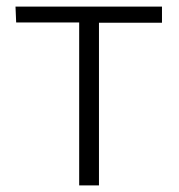

<svg xmlns="http://www.w3.org/2000/svg" viewBox="-20 -551 542 582"><path d="M29 -483H220V11H280V-482H471V-531H27Z"/></svg>

Font: GenEiGothic-pro-Light
Style: Regular
Weight: 300
Designer: Ryoko NISHIZUKA (kana & ideographs); Paul D. Hunt (Latin, Greek & Cyrillic); Wenlong ZHANG (bopomofo); Sandoll Communica
Foundry: Adobe Systems Incorporated; o_tamon
Version: Version 1.000.140830